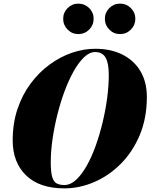

<svg xmlns="http://www.w3.org/2000/svg" viewBox="-20 -1029 830 1059"><path d="M335 10Q198 10 124 -61.5Q50 -133 50 -255Q50 -349 76.5 -427.8Q103 -506.5 148.8 -568Q194.5 -629.5 253 -672.5Q311.5 -715.5 376.2 -737.8Q441 -760 505 -760Q591.5 -760 655.5 -727.8Q719.5 -695.5 754.8 -636Q790 -576.5 790 -495Q790 -377.5 750.8 -284.2Q711.5 -191 646 -125.2Q580.5 -59.5 499.5 -24.8Q418.5 10 335 10ZM335 -8.5Q368.5 -8.5 399.5 -37Q430.5 -65.5 458 -114.2Q485.5 -163 507.8 -225Q530 -287 546.2 -355Q562.5 -423 571.2 -490Q580 -557 580 -615Q580 -647.5 575.8 -671.5Q571.5 -695.5 562.5 -711Q553.5 -726.5 539.2 -734.2Q525 -742 505 -742Q474 -742 444 -713.5Q414 -685 386.5 -636.2Q359 -587.5 336 -525.5Q313 -463.5 296 -395.2Q279 -327 269.5 -260Q260 -193 260 -135Q260 -81.5 267.5 -54.5Q275 -27.5 291.5 -18Q308 -8.5 335 -8.5ZM642.5 -841Q607.5 -841 583 -865.8Q558.5 -890.5 558.5 -925.5Q558.5 -960 583 -984.5Q607.5 -1009 642.5 -1009Q677 -1009 701.8 -984.5Q726.5 -960 726.5 -925.5Q726.5 -890.5 701.8 -865.8Q677 -841 642.5 -841ZM412.5 -841Q377.5 -841 353 -865.8Q328.5 -890.5 328.5 -925.5Q328.5 -960 353 -984.5Q377.5 -1009 412.5 -1009Q447 -1009 471.8 -984.5Q496.5 -960 496.5 -925.5Q496.5 -890.5 471.8 -865.8Q447 -841 412.5 -841Z"/></svg>

Font: Bodoni Moda 11pt Black
Style: Italic
Weight: 900
Italic angle: -13°
Designer: Owen Earl
Foundry: indestructible type
Version: Version 2.004